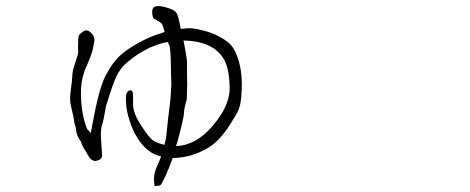

<svg xmlns="http://www.w3.org/2000/svg" viewBox="-20 -538 1540 629"><path d="M581.1 -405.3Q582 -398.4 586.9 -375Q592.8 -342.8 592.8 -331.1Q591.8 -319.3 592.8 -289.1Q593.8 -258.8 592.8 -245.1L591.8 -211.9Q583 -182.6 583 -170.9Q583 -159.2 573.7 -121.6Q564.5 -84 561.5 -74.2Q558.6 -66.4 556.6 -59.6Q630.9 -61.5 692.4 -145.5Q733.4 -200.2 732.4 -252.9Q731.4 -305.7 717.8 -335.4Q704.1 -365.2 674.8 -382.8Q638.7 -404.3 581.1 -405.3ZM509.8 -460Q505.9 -464.8 500 -467.8Q494.1 -470.7 492.2 -472.7Q490.2 -474.6 485.4 -475.6L484.4 -476.6Q478.5 -483.4 478.5 -498Q478.5 -509.8 484.4 -514.6Q500 -524.4 543.9 -506.8Q550.8 -503.9 556.6 -497.6Q562.5 -491.2 567.4 -466.8Q571.3 -448.2 572.3 -443.4Q577.1 -443.4 592.8 -445.3Q615.2 -447.3 656.7 -435.1Q698.2 -422.9 729.5 -397.5Q745.1 -384.8 756.8 -354.5Q777.3 -299.8 770.5 -223.6Q768.6 -195.3 761.7 -179.2Q754.9 -163.1 735.4 -132.8Q700.2 -76.2 660.2 -52.7Q604.5 -20.5 545.9 -20.5Q533.2 14.6 521.5 40Q508.8 66.4 506.8 67.4Q503.9 71.3 488.3 71.3H486.3L484.4 50.8Q484.4 27.3 494.1 7.8Q502 -9.8 507.8 -25.4Q496.1 -28.3 485.4 -33.2Q472.7 -38.1 453.1 -56.6Q417 -93.8 399.4 -160.2Q391.6 -189.5 392.6 -221.7Q393.6 -239.3 406.2 -242.2Q416 -243.2 416 -225.6V-195.3Q416 -167 442.9 -126Q469.7 -85 482.4 -77.1Q495.1 -69.3 518.6 -63.5Q524.4 -85.9 524.4 -88.9Q530.3 -149.4 538.1 -210Q538.1 -213.9 540 -238.3Q542 -262.7 541 -275.4Q540 -288.1 540 -315.4Q539.1 -382.8 534.2 -390.6Q530.3 -396.5 530.3 -400.4Q505.9 -397.5 468.8 -380.9Q429.7 -362.3 394.5 -332Q374 -314.5 360.4 -286.1Q347.7 -257.8 327.1 -189.5Q318.4 -137.7 314.5 -129.9Q311.5 -121.1 310.5 -104.5Q310.5 -87.9 310.5 -85Q311.5 -82 311.5 -75.2L314.5 -29.3Q314.5 -19.5 305.7 -14.6Q297.9 -10.7 292 -10.7Q277.3 -10.7 265.6 -34.2Q262.7 -40 259.8 -43.9Q248 -62.5 245.1 -74.2L239.3 -83Q231.4 -95.7 229.5 -110.4Q227.5 -125 225.6 -129.9Q222.7 -135.7 222.7 -142.6Q221.7 -152.3 214.8 -180.7Q212.9 -190.4 210.9 -199.2Q208 -215.8 211.9 -243.2Q215.8 -269.5 216.8 -287.1Q216.8 -305.7 226.6 -333Q236.3 -360.4 236.3 -367.2Q235.4 -374 235.8 -385.7Q236.3 -397.5 236.3 -408.2Q236.3 -418.9 239.7 -423.8Q243.2 -428.7 253.9 -435.5Q265.6 -443.4 279.3 -429.7Q293 -416 288.1 -397.5Q287.1 -391.6 285.2 -382.8Q283.2 -364.3 256.8 -305.7Q244.1 -268.6 245.1 -229.5Q246.1 -162.1 265.6 -115.2L277.3 -102.5Q279.3 -109.4 282.2 -127.9Q303.7 -247.1 325.2 -288.6Q346.7 -330.1 369.6 -352.5Q392.6 -375 433.6 -397.5Q474.6 -419.9 506.8 -428.7L519.5 -433.6Q519.5 -434.6 518.6 -436.5Q513.7 -454.1 509.8 -460Z"/></svg>

Font: ToneOZ-YinPZ-Tsuipita-TC
Style: Regular
Weight: 400
Designer: ÂÆ£ÂøóÂáåJeffrey Xuan(jeffreyx@gmail.com, ToneOZ.com) ÈòøÂù§(cjkFonts)
Foundry: ToneOZ
Version: Version 0.24071